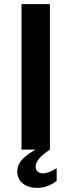

<svg xmlns="http://www.w3.org/2000/svg" viewBox="-20 -723 345 928"><path d="M84 -703.1V0H152.3C108.4 25.4 63.5 55.2 63.5 106C63.5 155.8 104 185.1 159.2 185.1C197.8 185.1 229.5 170.4 253.9 150.9V89.8C235.4 101.6 210.4 114.7 187 114.7C167 114.7 152.3 103 152.3 82C152.3 52.2 182.6 26.4 221.2 0V-703.1Z"/></svg>

Font: Faust Sans Bold
Style: Regular
Weight: 700
Designer: Andreas Faust
Version: Version 1.003;Glyphs 3.1.2 (3151)